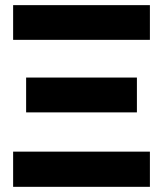

<svg xmlns="http://www.w3.org/2000/svg" viewBox="-20 -723 631 743"><path d="M81.1 -422.9H509.8V-288.1H81.1ZM30.8 -703.1H560.1V-568.8H30.8ZM30.8 -136.2H560.1V0H30.8Z"/></svg>

Font: LT Superior Black
Style: Regular
Weight: 900
Designer: Daniel Lyons
Foundry: LyonsType
Version: Version 2.005